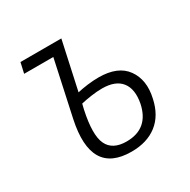

<svg xmlns="http://www.w3.org/2000/svg" viewBox="-128 -652 771 781"><g transform="rotate(-30 257.0 -261.0)"><path d="M275 10Q85 10 135 -224L191 -483H54L65 -532H257L208 -307Q229 -312 256 -315.5Q283 -319 308 -319Q399 -319 437 -266Q475 -213 457 -134Q442 -63 395 -26.5Q348 10 275 10ZM192 -235Q169 -128 190.5 -82Q212 -36 278 -36Q381 -36 403 -141Q415 -204 388 -238.5Q361 -273 298 -273Q274 -273 246.5 -269Q219 -265 198 -260Z"/></g></svg>

Font: Noto Sans SemiCondensed Light
Style: Italic
Weight: 300
Width: 4
Italic angle: -12°
Designer: Monotype Design Team
Foundry: Monotype Imaging Inc.
Version: Version 2.013; ttfautohint (v1.8.4.7-5d5b)